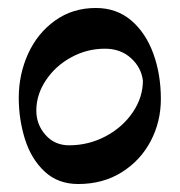

<svg xmlns="http://www.w3.org/2000/svg" viewBox="-20 -447 450 481"><path d="M27 -202Q27 -261 50.5 -312.5Q74 -364 118 -395.5Q162 -427 220 -427Q272 -427 308.5 -396Q345 -365 364 -313Q383 -261 383 -199Q383 -142 357.5 -93.5Q332 -45 285 -15.5Q238 14 176 14Q125 14 91.5 -17.5Q58 -49 42.5 -98.5Q27 -148 27 -202ZM338 -245Q334 -278 308 -301.5Q282 -325 243 -325Q198 -325 158.5 -303.5Q119 -282 95 -246Q71 -210 71 -170Q71 -135 94 -109Q117 -83 153 -83Q202 -83 244.5 -105.5Q287 -128 312.5 -165.5Q338 -203 338 -245Z"/></svg>

Font: EB Garamond SemiBold
Style: Regular
Weight: 600
Designer: Georg Duffner and Octavio Pardo
Foundry: Georg Duffner
Version: Version 1.000